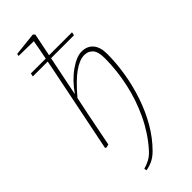

<svg xmlns="http://www.w3.org/2000/svg" viewBox="-316 -793 1095 1095"><g transform="rotate(-45 231.5 -245.0)"><path d="M65 5 59 0 164 -517Q167 -533 170 -548Q173 -563 176 -579H56L60 -599H180Q186 -628 191.5 -658Q197 -688 202 -717L81 -719L84 -733L225 -748L235 -738L207 -599H392L388 -579H203L154 -338Q201 -405 256.5 -444Q312 -483 353 -483Q397 -483 422 -454Q447 -425 447 -370Q447 -295 434 -216Q421 -137 395 -60Q369 17 330 84.5Q291 152 238 205Q212 231 186.5 242.5Q161 254 136 258L133 243Q159 236 182 223.5Q205 211 228 185Q291 114 334 23.5Q377 -67 398.5 -166.5Q420 -266 420 -363Q420 -415 400.5 -436.5Q381 -458 350 -458Q311 -458 262.5 -423.5Q214 -389 149 -312L127 -207Q117 -155 106.5 -103.5Q96 -52 86 0Z"/></g></svg>

Font: Source Serif Pro ExtraLight
Style: Italic
Weight: 200
Italic angle: -12°
Designer: Frank Grießhammer
Foundry: Adobe Systems Incorporated
Version: Version 3.001;hotconv 1.0.111;makeotfexe 2.5.65597